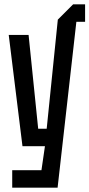

<svg xmlns="http://www.w3.org/2000/svg" viewBox="-20 -720 410 880"><path d="M36 140V60H170L186 -50H83L20 -560H111L155 -130H194L245 -630L315 -700H370V-620H330L244 140Z"/></svg>

Font: Tektur Condensed
Style: Regular
Weight: 400
Width: 3
Designer: Adam Jagosz
Foundry: Adam Jagosz
Version: Version 1.005;gftools[0.9.30]